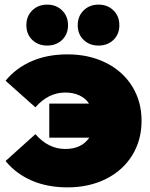

<svg xmlns="http://www.w3.org/2000/svg" viewBox="-20 -796 650 830"><path d="M438 -524.5C389.3 -548.8 334 -561 272 -561C214 -561 162.3 -551.2 117 -531.5C71.7 -511.8 34 -483.7 4 -447L133 -332C170.3 -374.7 213.3 -396 262 -396C285.3 -396 305.8 -391.8 323.5 -383.5C341.2 -375.2 355 -363.3 365 -348H193V-201H366C344 -168.3 309.3 -152 262 -152C213.3 -152 170.3 -173.3 133 -216L4 -100C34 -63.3 71.7 -35.2 117 -15.5C162.3 4.2 214 14 272 14C334 14 389.3 1.8 438 -22.5C486.7 -46.8 524.5 -80.8 551.5 -124.5C578.5 -168.2 592 -218 592 -274C592 -329.3 578.5 -378.8 551.5 -422.5C524.5 -466.2 486.7 -500.2 438 -524.5ZM119.5 -623.5C136.5 -607.2 158 -599 184 -599C210 -599 231.5 -607.2 248.5 -623.5C265.5 -639.8 274 -661 274 -687C274 -713 265.5 -734.3 248.5 -751C231.5 -767.7 210 -776 184 -776C158 -776 136.5 -767.7 119.5 -751C102.5 -734.3 94 -713 94 -687C94 -661 102.5 -639.8 119.5 -623.5ZM341.5 -623.5C358.5 -607.2 380 -599 406 -599C432 -599 453.5 -607.2 470.5 -623.5C487.5 -639.8 496 -661 496 -687C496 -713 487.5 -734.3 470.5 -751C453.5 -767.7 432 -776 406 -776C380 -776 358.5 -767.7 341.5 -751C324.5 -734.3 316 -713 316 -687C316 -661 324.5 -639.8 341.5 -623.5Z"/></svg>

Font: Montserrat Custom Black
Style: Regular
Weight: 900
Designer: Julieta Ulanovsky
Foundry: Julieta Ulanovsky
Version: Version 7.200